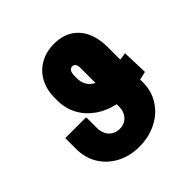

<svg xmlns="http://www.w3.org/2000/svg" viewBox="-187 -877 1047 1047"><g transform="rotate(-45 336.5 -353.5)"><path d="M570.3 -246.6V-225.6Q570.3 -157.7 535.9 -104Q501.5 -50.3 441.7 -20.3Q381.8 9.8 308.6 9.8Q235.4 9.8 177.5 -21Q119.6 -51.8 87.4 -105.5Q55.2 -159.2 55.7 -225.6V-309.6H216.8V-225.6Q216.8 -198.7 227.8 -178Q238.8 -157.2 258.1 -146Q277.3 -134.8 301.8 -134.8Q338.9 -134.8 361.8 -159.9Q384.8 -185.1 384.8 -225.6V-241.7Q320.8 -255.9 272.2 -290Q223.6 -324.2 196.8 -374.5Q169.9 -424.8 169.9 -485.4V-505.9Q169.9 -568.4 195.8 -616.2Q221.7 -664.1 268.6 -690.4Q315.4 -716.8 377 -716.8Q436.5 -716.8 480.2 -690.4Q523.9 -664.1 547.1 -614.5Q570.3 -564.9 570.3 -497.1V-399.9L613.3 -406.2L618.2 -257.8ZM384.8 -405.8V-523.4Q384.8 -541 378.2 -550.3Q371.6 -559.6 359.4 -559.6Q346.2 -559.6 339.1 -549.1Q332 -538.6 331.1 -519.5V-498Q330.6 -465.8 344.2 -442.4Q357.9 -418.9 384.8 -405.8Z"/></g></svg>

Font: Pretendard Std Black
Style: Regular
Weight: 900
Designer: Base glyphs from Inter by Rasmus Andersson; Hangeul glyphs from Noto Sans CJK(Source Han Sans) by Jang Soo-young and Kan
Foundry: Kil Hyung-jin
Version: Version 1.309